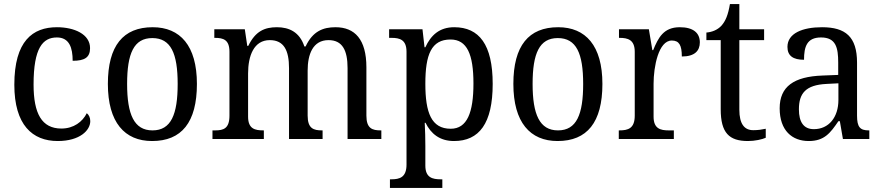

<svg xmlns="http://www.w3.org/2000/svg" viewBox="-20 -679 4306 938"><path d="M262 10C371 10 421 -43 421 -87C421 -105 414 -118 404 -126C383 -84 340 -51 280 -51C184 -51 144 -124 144 -266C144 -445 189 -496 258 -496C319 -496 335 -445 335 -382C393 -382 420 -398 420 -444C420 -512 343 -546 258 -546C140 -546 50 -479 50 -265C50 -69 138 10 262 10Z M723 10C867 10 942 -81 942 -269C942 -456 860 -546 726 -546C582 -546 507 -456 507 -269C507 -81 589 10 723 10ZM725 -42C635 -42 601 -120 601 -269C601 -418 634 -493 724 -493C815 -493 848 -418 848 -269C848 -120 816 -42 725 -42Z M1018 0H1269V-42H1267C1226 -42 1192 -49 1192 -109V-320C1192 -406 1220 -483 1298 -483C1367 -483 1392 -433 1392 -346V0H1556V-42H1553C1512 -42 1483 -51 1483 -114V-334C1483 -413 1508 -483 1585 -483C1653 -483 1678 -433 1678 -346V0H1843V-42H1840C1799 -42 1770 -51 1770 -114V-350C1770 -487 1713 -546 1619 -546C1559 -546 1508 -527 1473 -452H1467C1444 -522 1393 -546 1333 -546C1273 -546 1228 -527 1193 -455H1188L1176 -536H1027V-494H1030C1071 -494 1101 -485 1101 -426V-114C1101 -51 1072 -42 1031 -42H1018Z M1885 239H2141V197H2133C2093 197 2058 189 2058 130V34C2058 2 2057 -44 2055 -79H2059C2085 -26 2128 10 2198 10C2321 10 2387 -76 2387 -269C2387 -461 2321 -546 2199 -546C2127 -546 2085 -507 2058 -448H2054L2044 -536H1881V-494H1893C1933 -494 1966 -485 1966 -426V125C1966 188 1932 197 1892 197H1885ZM2182 -50C2087 -50 2058 -129 2058 -270C2058 -412 2087 -486 2181 -486C2262 -486 2293 -413 2293 -271C2293 -129 2262 -50 2182 -50Z M2704 10C2848 10 2923 -81 2923 -269C2923 -456 2841 -546 2707 -546C2563 -546 2488 -456 2488 -269C2488 -81 2570 10 2704 10ZM2706 -42C2616 -42 2582 -120 2582 -269C2582 -418 2615 -493 2705 -493C2796 -493 2829 -418 2829 -269C2829 -120 2797 -42 2706 -42Z M3003 0H3272V-42H3247C3207 -42 3173 -50 3173 -109V-270C3173 -353 3197 -481 3262 -481C3298 -481 3311 -458 3311 -403C3374 -403 3399 -431 3399 -472C3399 -518 3367 -546 3301 -546C3222 -546 3196 -495 3171 -434H3167L3150 -536H3004V-494H3007C3047 -494 3081 -485 3081 -426V-114C3081 -51 3048 -42 3006 -42H3003Z M3634 10C3668 10 3704 2 3721 -6V-50C3702 -46 3684 -43 3660 -43C3617 -43 3592 -73 3592 -143V-483H3713V-536H3592V-659H3546C3537 -606 3525 -577 3505 -554C3485 -532 3457 -522 3431 -520V-483H3501V-145C3501 -30 3542 10 3634 10Z M3931 10C4008 10 4037 -30 4076 -87H4083L4098 0H4227V-42H4224C4182 -42 4167 -58 4167 -114V-373C4167 -500 4110 -546 3996 -546C3900 -546 3827 -516 3827 -450C3827 -406 3855 -387 3908 -387C3908 -451 3922 -496 3991 -496C4064 -496 4075 -446 4075 -373V-313L3999 -310C3858 -305 3789 -256 3789 -150C3789 -41 3850 10 3931 10ZM3956 -48C3906 -48 3883 -83 3883 -145C3883 -223 3916 -264 4018 -269L4076 -272V-191C4076 -106 4029 -48 3956 -48Z"/></svg>

Font: Noto Serif Sinhala SemiCondensed
Style: Regular
Weight: 400
Width: 4
Designer: Jelle Bosma - Monotype Design Team
Foundry: Monotype Imaging Inc.
Version: Version 2.007